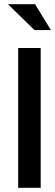

<svg xmlns="http://www.w3.org/2000/svg" viewBox="-20 -900 264 920"><path d="M67 -670V0H175V-670ZM18 -880 145 -756H224L148 -880Z"/></svg>

Font: LT Wave Text Medium
Style: Regular
Weight: 500
Designer: Daniel Lyons
Version: Version 2.5 (Glyphs App)